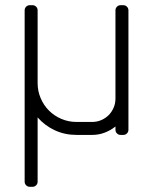

<svg xmlns="http://www.w3.org/2000/svg" viewBox="-20 -520 590 740"><path d="M125 -200V-480C125 -485.7 123.1 -490.4 119.2 -494.2C115.4 -498.1 110.7 -500 105 -500H95C89.3 -500 84.6 -498.1 80.8 -494.2C76.9 -490.4 75 -485.7 75 -480V180C75 185.7 76.9 190.4 80.8 194.2C84.6 198.1 89.3 200 95 200H105C110.7 200 115.4 198.1 119.2 194.2C123.1 190.4 125 185.7 125 180V-67.5C143.3 -46.5 165.3 -30 191 -18C216.7 -6 244.7 0 275 0H335C352 0 368.2 -2.9 383.5 -8.8C398.8 -14.6 412.7 -22.5 425 -32.5V-20C425 -14.3 426.9 -9.6 430.8 -5.8C434.6 -1.9 439.3 0 445 0H455C460.7 0 465.4 -1.9 469.2 -5.8C473.1 -9.6 475 -14.3 475 -20V-480C475 -485.7 473.1 -490.4 469.2 -494.2C465.4 -498.1 460.7 -500 455 -500H445C439.3 -500 434.6 -498.1 430.8 -494.2C426.9 -490.4 425 -485.7 425 -480V-140C425 -127.7 422.7 -116 418 -105C413.3 -94 406.9 -84.4 398.8 -76.2C390.6 -68.1 381 -61.7 370 -57C359 -52.3 347.3 -50 335 -50H275C254.3 -50 234.8 -53.9 216.5 -61.8C198.2 -69.6 182.2 -80.2 168.8 -93.8C155.2 -107.2 144.6 -123.2 136.8 -141.5C128.9 -159.8 125 -179.3 125 -200Z"/></svg>

Font: lerotica
Style: Regular
Weight: 400
Designer: defharo
Foundry: deFharo
Version: Version 1.001 2011